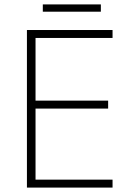

<svg xmlns="http://www.w3.org/2000/svg" viewBox="-20 -850 591 870"><path d="M437 -830H174V-797H437ZM490 0V-36H141V-358H470V-394H141V-678H490V-714H102V0Z"/></svg>

Font: Noto Sans Ethiopic ExtraLight
Style: Regular
Weight: 200
Designer: Monotype Design Team
Foundry: Monotype Imaging Inc.
Version: Version 2.102